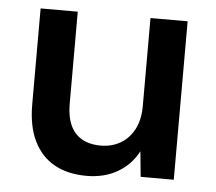

<svg xmlns="http://www.w3.org/2000/svg" viewBox="-43 -559 694 618"><g transform="rotate(5 303.5 -250.0)"><path d="M258 12Q197 12 154 -12Q111 -36 87.5 -83.5Q64 -131 64 -202V-512H184V-215Q184 -152 212.5 -120.5Q241 -89 295 -89Q330 -89 358 -105Q386 -121 402.5 -152Q419 -183 419 -228V-512H539V0H432L424 -82Q402 -39 359 -13.5Q316 12 258 12Z"/></g></svg>

Font: DM Sans 12pt SemiBold
Style: Regular
Weight: 600
Version: Version 4.004;gftools[0.9.30]